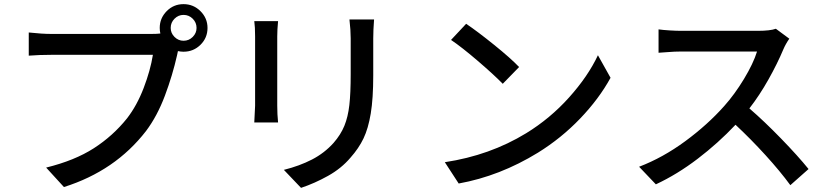

<svg xmlns="http://www.w3.org/2000/svg" viewBox="-20 -860 4020 928"><path d="M867 -663Q893 -663 911.5 -681.5Q930 -700 930 -725Q930 -751 911.5 -769.5Q893 -788 867 -788Q842 -788 823.5 -769.5Q805 -751 805 -725Q805 -700 823.5 -681.5Q842 -663 867 -663ZM867 -840Q915 -840 949 -806Q983 -772 983 -725Q983 -677 949 -643.5Q915 -610 867 -610Q854 -610 840 -613L836 -594Q814 -496 777 -397.5Q740 -299 686 -227Q537 -34 289 44L203 -50Q341 -84 433.5 -143.5Q526 -203 594 -288Q642 -350 674.5 -435Q707 -520 719 -595H227Q171 -595 119 -591V-703Q184 -696 227 -696H712Q739 -696 755 -698Q752 -712 752 -725Q752 -772 785.5 -806Q819 -840 867 -840Z M1784 -674V-496Q1784 -384 1772 -311.5Q1760 -239 1737 -191Q1714 -143 1674 -98Q1630 -46 1565.5 -10Q1501 26 1435 48L1352 -39Q1428 -58 1488 -89Q1548 -120 1592 -169Q1627 -209 1644.5 -252Q1662 -295 1668.5 -352Q1675 -409 1675 -502V-674Q1675 -714 1669 -766H1788Q1784 -714 1784 -674ZM1320 -684V-349Q1320 -308 1324 -268H1209Q1213 -336 1213 -349V-684Q1213 -730 1209 -758H1324Q1320 -716 1320 -684Z M2489 -536 2410 -455Q2367 -499 2289.5 -565.5Q2212 -632 2160 -667L2233 -745Q2288 -708 2368.5 -643Q2449 -578 2489 -536ZM2523 -216Q2639 -287 2730.5 -389Q2822 -491 2870 -593L2931 -484Q2875 -382 2784 -287Q2693 -192 2580 -122Q2396 -9 2197 27L2130 -76Q2348 -109 2523 -216Z M3766 -621Q3737 -552 3694 -475.5Q3651 -399 3602 -336Q3674 -274 3755.5 -190Q3837 -106 3888 -43L3800 35Q3751 -32 3680 -110Q3609 -188 3535 -257Q3451 -168 3352 -92.5Q3253 -17 3150 31L3069 -54Q3184 -98 3292 -177.5Q3400 -257 3480 -347Q3531 -404 3576 -478.5Q3621 -553 3639 -611H3272Q3241 -611 3205.5 -608Q3170 -605 3163 -605V-718Q3184 -715 3216.5 -713Q3249 -711 3272 -711H3643Q3702 -711 3730 -721L3795 -673Q3777 -647 3766 -621Z"/></svg>

Font: Sinter Medium
Style: Regular
Weight: 500
Foundry: Adobe & rsms
Version: Version 1.000